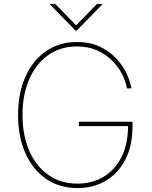

<svg xmlns="http://www.w3.org/2000/svg" viewBox="-20 -952 779 982"><path d="M629.3 -500Q622.9 -537.3 603.2 -575.1Q583.5 -612.9 551 -644.5Q518.5 -676.1 474.1 -695.3Q429.7 -714.5 373.6 -714.5Q290.1 -714.5 227.5 -670.6Q164.8 -626.8 130 -547.8Q95.2 -468.8 95.2 -363.6Q95.2 -259.9 129.6 -180.8Q164.1 -101.6 227.3 -57.2Q290.5 -12.8 376.4 -12.8Q451.3 -12.8 509.6 -47.8Q567.8 -82.7 601.2 -148.4Q634.6 -214.1 634.9 -306.8H383.5V-329.5H657.7V-306.8Q657.7 -207.4 621.4 -136.5Q585.2 -65.7 521.7 -27.9Q458.1 9.9 376.4 9.9Q284.1 9.9 215.7 -37.1Q147.4 -84.2 109.9 -168.3Q72.4 -252.5 72.4 -363.6Q72.4 -475.5 110.1 -559.7Q147.7 -643.8 215.6 -690.5Q283.4 -737.2 373.6 -737.2Q437.5 -737.2 486.5 -715.2Q535.5 -693.2 570.1 -657.5Q604.8 -621.8 625.2 -580.4Q645.6 -539.1 652 -500ZM262.8 -931.8 369.3 -822.4 475.9 -931.8H502.8V-929L372.2 -795.5H366.5L235.8 -929V-931.8Z"/></svg>

Font: Inter UI Thin
Style: Regular
Weight: 100
Designer: Rasmus Andersson
Foundry: rsms
Version: 3.2;8d6f07862